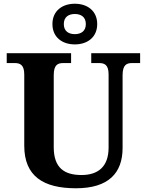

<svg xmlns="http://www.w3.org/2000/svg" viewBox="-20 -999 787 1029"><path d="M381 -761C448 -761 501 -799 501 -870C501 -941 448 -979 381 -979C314 -979 261 -941 261 -870C261 -799 314 -761 381 -761ZM381 -816C349 -816 322 -831 322 -870C322 -909 349 -924 381 -924C413 -924 440 -909 440 -870C440 -831 413 -816 381 -816ZM387 10C562 10 637 -72 637 -206V-596C637 -653 660 -661 688 -661H731V-714H469V-661H511C539 -661 562 -653 562 -600V-208C562 -106 506 -61 417 -61C326 -61 268 -98 268 -210V-596C268 -653 291 -661 319 -661H361V-714H16V-661H59C86 -661 110 -653 110 -600V-218C110 -54 213 10 387 10Z"/></svg>

Font: Noto Serif NP Hmong
Style: Bold
Weight: 700
Designer: Dalton Maag Ltd
Foundry: Dalton Maag Ltd
Version: Version 1.001